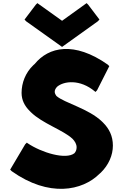

<svg xmlns="http://www.w3.org/2000/svg" viewBox="-20 -1182 786 1228"><path d="M617 -71 625 -78C675 -127 702 -189 702 -251C702 -312 678 -359 640 -397L633 -404C546 -488 393 -523 341 -568C335 -576 330 -585 330 -595C330 -606 335 -616 345 -627C388 -664 492 -677 587 -597L591 -594L601 -605L679 -759L669 -769C454 -920 291 -882 202 -773L193 -765C143 -717 118 -652 118 -588C118 -541 138 -504 170 -472L178 -464C252 -392 382 -351 443 -295C459 -279 470 -260 470 -240C470 -224 465 -212 456 -202C402 -159 246 -205 155 -267L152 -270L141 -259L45 -97L55 -87C293 82 507 39 617 -71ZM219 -1162 209 -1152 137 -1057 147 -1046 377 -882 606 -1046 616 -1057 544 -1152 534 -1162 377 -1049Z"/></svg>

Font: Hussar Woodtype
Style: Ultra
Weight: 900
Foundry: Cannot Into Space Fonts
Version: Version 1.07